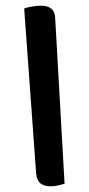

<svg xmlns="http://www.w3.org/2000/svg" viewBox="-20 -647 314 675"><path d="M157 8Q135 8 122 -2.5Q109 -13 107 -38L65 -617Q71 -620 89.5 -623.5Q108 -627 124 -627Q173 -627 174 -583L207 -1Q200 1 186.5 4.5Q173 8 157 8Z"/></svg>

Font: Baloo Bhaijaan 2 Medium
Style: Regular
Weight: 500
Designer: Sanskriti Dholi, Noopur Datye and Ek Type
Foundry: Ek Type
Version: Version 1.701